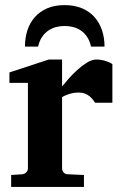

<svg xmlns="http://www.w3.org/2000/svg" viewBox="-20 -734 472 755"><path d="M354 -330.1Q350.6 -335 345.5 -341.8Q340.3 -348.6 332.8 -355Q325.2 -361.3 314.5 -365.7Q303.7 -370.1 289.1 -370.1Q274.9 -370.1 262.7 -367.2Q250.5 -364.3 242.2 -360.8Q231.9 -356.9 224.1 -352.1V-71.8Q224.1 -63 230.2 -55.9Q236.3 -48.8 246.1 -48.8L310.1 -45.9V1H23.9V-45.9L67.9 -48.8Q77.1 -49.8 83.5 -56.4Q89.8 -63 89.8 -71.8V-408.2H17.1V-449.2L171.9 -500H224.1V-394Q233.4 -405.8 249.3 -423.8Q265.1 -441.9 283.7 -458.7Q302.2 -475.6 322 -487.8Q341.8 -500 358.9 -500Q367.7 -500 377 -498.5Q386.2 -497.1 394.8 -494.4Q403.3 -491.7 410.4 -488.5Q417.5 -485.4 421.9 -481.9V-330.1ZM337.9 -550.8Q333 -573.2 322.5 -588.9Q312 -604.5 298.1 -614Q284.2 -623.5 267.6 -627.7Q251 -631.8 233.9 -631.8Q217.3 -631.8 200.9 -627.7Q184.6 -623.5 170.4 -614Q156.2 -604.5 145.5 -588.9Q134.8 -573.2 129.9 -550.8H78.1Q78.1 -584.5 87.6 -614.3Q97.2 -644 116.7 -666.3Q136.2 -688.5 165.3 -701.2Q194.3 -713.9 233.9 -713.9Q273.4 -713.9 303 -701.2Q332.5 -688.5 352.1 -666.3Q371.6 -644 381.3 -614.3Q391.1 -584.5 391.1 -550.8Z"/></svg>

Font: Charis SIL Viet
Style: Bold
Weight: 700
Foundry: SIL International
Version: Version 5.000